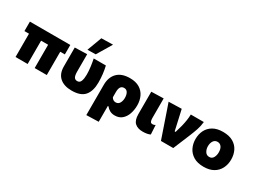

<svg xmlns="http://www.w3.org/2000/svg" viewBox="-54 -1565 3378 2541"><g transform="rotate(30 1634.5 -294.0)"><path d="M92 0V-356H22.5V-500.5H640V-356H569.5V0H384.5V-356H277V0Z M955.5 14.5Q838.5 14.5 773.2 -43.2Q708 -101 708 -211V-500.5L894.5 -506V-243Q894.5 -183 909.2 -157.2Q924 -131.5 957.5 -131.5Q997 -131.5 1011 -171Q1025 -210.5 1025 -267.5Q1025 -323 1016.8 -386.5Q1008.5 -450 997.5 -500.5H1183.5Q1196.5 -447 1204 -384.8Q1211.5 -322.5 1211.5 -255Q1211.5 -125 1152.5 -55.2Q1093.5 14.5 955.5 14.5ZM868 -559Q889 -615 910 -671Q930.5 -727 951.5 -782.5L1128 -786.5Q1093 -728 1059.5 -671.5Q1025.5 -615 993 -561Z M1287.5 197.5V-264.5Q1287.5 -381 1353.2 -448.2Q1419 -515.5 1546.5 -515.5Q1635.5 -515.5 1693.2 -480.2Q1751 -445 1779.2 -385Q1807.5 -325 1807.5 -250.5Q1807.5 -181 1786.8 -120.5Q1766 -60 1723.2 -22.8Q1680.5 14.5 1613.5 14.5Q1570.5 14.5 1538.5 -2.8Q1506.5 -20 1484 -49.5H1474V192ZM1538.5 -142Q1578.5 -142 1597.5 -175.8Q1616.5 -209.5 1616.5 -253.5Q1616.5 -302.5 1598.2 -333.5Q1580 -364.5 1543 -364.5Q1474 -364.5 1474 -263.5V-183.5Q1482.5 -165.5 1499.2 -153.8Q1516 -142 1538.5 -142Z M2041 14.5Q1964.5 14.5 1921 -25Q1877.5 -64.5 1877.5 -158.5V-500.5L2064 -505.5V-205Q2064 -174 2072.2 -154.8Q2080.5 -135.5 2105.5 -135.5Q2115.5 -135.5 2125.5 -138Q2135.5 -140.5 2147.5 -149L2155.5 -7Q2138 3 2107.2 8.8Q2076.5 14.5 2041 14.5Z M2314 0Q2298 -47 2281.5 -95Q2265 -143 2249 -189.5L2218.5 -278.5Q2199.5 -333.5 2180.5 -389.5Q2161 -445.5 2142 -500.5L2339.5 -506Q2351 -455.5 2365.5 -391Q2380 -326.5 2393 -268.5L2408 -200.5H2422L2454.5 -314.5Q2466 -361.5 2473.2 -407.8Q2480.5 -454 2481.5 -500.5H2680.5Q2673.5 -434 2653.8 -376Q2634 -318 2611 -262.5Q2584 -197 2556.2 -130.2Q2528.5 -63.5 2502 0Z M2972.5 14.5Q2876.5 14.5 2815.8 -22.8Q2755 -60 2726 -120.5Q2697 -181 2697 -251Q2697 -326 2727 -385.8Q2757 -445.5 2817.2 -480.5Q2877.5 -515.5 2968.5 -515.5Q3062 -515.5 3122.8 -480.2Q3183.5 -445 3213 -385Q3242.5 -325 3242.5 -251Q3242.5 -175 3211.5 -114.8Q3180.5 -54.5 3120.5 -20Q3060.5 14.5 2972.5 14.5ZM2972 -135.5Q3013 -135.5 3032.8 -170.5Q3052.5 -205.5 3052.5 -251Q3052.5 -306.5 3029.8 -335.8Q3007 -365 2971 -365Q2930.5 -365 2908.8 -332.5Q2887 -300 2887 -251Q2887 -205.5 2908.8 -170.5Q2930.5 -135.5 2972 -135.5Z"/></g></svg>

Font: Heraclito ExtraBold
Style: Regular
Weight: 800
Designer: Kostas Bartsokas (font) & Cristiano Sobral (main changes)
Foundry: Kostas Bartsokas (font) & Cristiano Sobral (main changes)
Version: Version 1.00;July 8, 2020;FontCreator 13.0.0.2655 64-bit